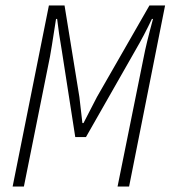

<svg xmlns="http://www.w3.org/2000/svg" viewBox="-20 -679 640 699"><path d="M26 0 158 -659H215L269 -326L280 -231H284L333 -326L524 -659H581L450 0H408L503 -470Q512 -518 537 -610H533Q504 -549 473 -496L293 -180H254L205 -495Q194 -558 188 -610H184Q165 -487 162 -473L67 0Z"/></svg>

Font: TypoPRO Source Code Pro
Style: Italic
Weight: 300
Italic angle: -11°
Monospace: yes
Designer: Paul D. Hunt, Teo Tuominen
Foundry: Adobe Systems Incorporated
Version: Version 1.030;PS 1.0;hotconv 1.0.84;makeotf.lib2.5.63406